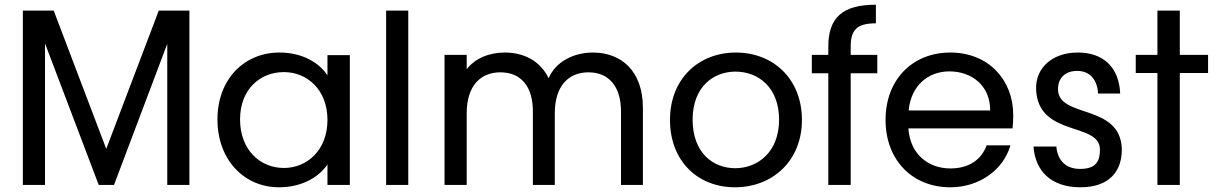

<svg xmlns="http://www.w3.org/2000/svg" viewBox="-20 -785 5179 815"><path d="M77 -740V0H171V-601L399 0H464L690 -599V0H784V-740H654L431 -153L208 -740Z M1164 10C1265 10 1336 -36 1370 -87V0H1465V-551H1370V-465C1337 -516 1267 -562 1166 -562C1017 -562 903 -449 903 -278C903 -106 1017 10 1164 10ZM999 -278C999 -407 1085 -479 1185 -479C1284 -479 1370 -404 1370 -276C1370 -148 1284 -72 1185 -72C1085 -72 999 -148 999 -278Z M1619 -740V0H1713V-740Z M1867 -552V0H1961V-304C1961 -420 2019 -478 2104 -478C2188 -478 2242 -422 2242 -312V0H2335V-304C2335 -420 2393 -478 2478 -478C2561 -478 2616 -422 2616 -312V0H2709V-327C2709 -484 2617 -562 2497 -562C2415 -562 2338 -523 2309 -453C2273 -526 2205 -562 2123 -562C2056 -562 1996 -537 1961 -491V-552Z M3100 10C3258 10 3384 -101 3384 -276C3384 -451 3261 -562 3104 -562C2946 -562 2824 -451 2824 -276C2824 -101 2942 10 3100 10ZM2920 -277C2920 -416 3008 -481 3102 -481C3197 -481 3287 -416 3287 -277C3287 -137 3194 -71 3101 -71C3006 -71 2920 -137 2920 -277Z M3496 -587V-552H3426V-474H3496V0H3591V-474H3704V-552H3591V-587C3591 -658 3617 -686 3698 -686V-765C3556 -765 3496 -710 3496 -587Z M4183 -316H3837C3847 -423 3921 -482 4010 -482C4104 -482 4184 -422 4183 -316ZM3739 -276C3739 -105 3853 10 4014 10C4136 10 4239 -63 4269 -168H4168C4147 -110 4096 -70 4014 -70C3921 -70 3843 -130 3836 -240H4278C4280 -259 4281 -276 4281 -296C4281 -447 4175 -562 4014 -562C3853 -562 3739 -447 3739 -276Z M4566 10C4690 10 4742 -59 4742 -151C4737 -348 4471 -280 4471 -407C4471 -453 4501 -484 4552 -484C4609 -484 4638 -444 4641 -388H4735C4730 -499 4664 -562 4555 -562C4446 -562 4375 -496 4378 -406C4386 -201 4649 -269 4649 -150C4649 -105 4636 -68 4565 -68C4503 -68 4469 -105 4464 -163H4367C4374 -61 4440 10 4566 10Z M4988 0V-475H5108V-552H4988V-740H4893V-552H4801V-475H4893V0Z"/></svg>

Font: Malmofest
Style: Regular
Weight: 400
Designer: Jonny Pinhorn (Poppins), Kolossal
Version: Version 1.004;Glyphs 3.1.2 (3151)